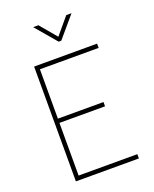

<svg xmlns="http://www.w3.org/2000/svg" viewBox="-165 -1007 885 1100"><g transform="rotate(-20 277.5 -457.0)"><path d="M284 -786 175 -914H207L292 -813L377 -914H409L300 -786ZM103 -700H487V-674H129V-373H407V-347H129V-26H487V0H103Z"/></g></svg>

Font: Haskoy Thin
Style: Regular
Weight: 100
Designer: Ertekin Erdin
Foundry: Ertekin Erdin
Version: Version 2.000; ttfautohint (v1.8.4.7-5d5b)